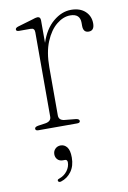

<svg xmlns="http://www.w3.org/2000/svg" viewBox="-79 -503 515 771"><g transform="rotate(-10 178.5 -117.5)"><path d="M140 -433V-341Q158 -395.5 192.8 -424.5Q227.5 -453.5 265.5 -453.5Q302 -453.5 323 -434Q344 -414.5 344 -384.5Q344 -355 321 -355Q298.5 -355 298.5 -382.5V-395Q298.5 -432 258.5 -432Q230 -432 202.8 -410Q175.5 -388 157.8 -345.5Q140 -303 140 -241V-45.5Q140 -25 163 -22.5L209.5 -18Q223 -16 223 -8Q223 0 211 0H53Q41 0 41 -8Q41 -15.5 54.5 -18L85.5 -22.5Q109 -26.5 109 -45.5V-390Q109 -406.5 93.5 -406.5H46Q34 -406.5 34 -414Q34 -421 46 -424.5L105.5 -442Q113 -444.5 118.2 -446Q123.5 -447.5 127 -447.5Q140 -447.5 140 -433ZM128.5 136Q115 136 107 127.5Q99 119 99 106.5Q99 93 108 84.2Q117 75.5 130 75.5Q145.5 75.5 155.8 88.5Q166 101.5 166 131Q166 165 149.5 187.8Q133 210.5 107 218.5Q98 221 95 215Q92.5 208.5 101 206Q122.5 198.5 134.8 182Q147 165.5 147 147.5Q147 136 137 136Z"/></g></svg>

Font: Fraunces 72pt Soft Thin
Style: Regular
Weight: 100
Version: Version 1.000;[b76b70a41]